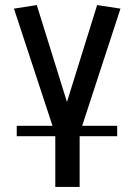

<svg xmlns="http://www.w3.org/2000/svg" viewBox="-20 -537 529 757"><path d="M187 -41H46V0H198V200H294V0H442V-41H304L455 -503L363 -517L244 -135L125 -517L35 -503Z"/></svg>

Font: LXGW Marker Gothic
Style: Regular
Weight: 400
Version: Version 1.001